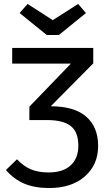

<svg xmlns="http://www.w3.org/2000/svg" viewBox="-20 -929 556 961"><path d="M274.9 -753.9H213.9L78.1 -863.8L118.2 -909.2L244.1 -828.1L371.1 -909.2L410.2 -863.8ZM234.9 -397Q352.1 -397 411.6 -345Q471.2 -293 471.2 -198.2Q471.2 -104.5 404.8 -46.1Q338.4 12.2 226.1 12.2Q153.8 12.2 101.3 -10Q48.8 -32.2 9.8 -78.1L64.9 -131.8Q97.2 -97.2 134.5 -81.5Q171.9 -65.9 223.1 -65.9Q295.4 -65.9 333.7 -101.3Q372.1 -136.7 372.1 -200.2Q372.1 -268.1 334.2 -298.1Q296.4 -328.1 214.8 -328.1H127V-395L335 -610.8H41V-689H446.8V-611.8L233.9 -397Z"/></svg>

Font: FiraGO
Style: Regular
Weight: 400
Designer: bBox Type
Foundry: bBox Type GmbH
Version: Version 1.001;PS 001.001;hotconv 1.0.88;makeotf.lib2.5.64775